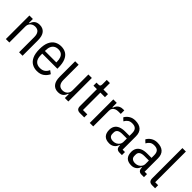

<svg xmlns="http://www.w3.org/2000/svg" viewBox="200 -1852 2976 2976"><g transform="rotate(45 1688.5 -364.0)"><path d="M152 0H76V-516H152V-432H162Q177 -479 208.5 -503.5Q240 -528 294 -528Q363 -528 402.5 -481Q442 -434 442 -336V0H366V-331Q366 -393 340.5 -426Q315 -459 262 -459Q232 -459 207 -446Q182 -433 167 -409.5Q152 -386 152 -352Z M765 12Q705 12 657 -15.5Q609 -43 581.5 -102.5Q554 -162 554 -258Q554 -354 581.5 -413.5Q609 -473 657 -500.5Q705 -528 765 -528Q826 -528 871 -500.5Q916 -473 941 -413.5Q966 -354 966 -258V-239H635V-206Q635 -130 669.5 -92.5Q704 -55 765 -55Q817 -55 850 -78Q883 -101 902 -145L954 -107Q930 -55 883.5 -21.5Q837 12 765 12ZM765 -464Q724 -464 695 -446.5Q666 -429 650.5 -395Q635 -361 635 -310V-297H885V-310Q885 -361 871.5 -395Q858 -429 831.5 -446.5Q805 -464 765 -464Z M1369 0V-84H1359Q1344 -37 1312.5 -12.5Q1281 12 1227 12Q1158 12 1118.5 -35.5Q1079 -83 1079 -180V-516H1155V-185Q1155 -124 1181 -90.5Q1207 -57 1259 -57Q1290 -57 1314.5 -70Q1339 -83 1354 -107Q1369 -131 1369 -164V-516H1445V0Z M1794 0H1701Q1661 0 1642 -19Q1623 -38 1623 -78V-449H1547V-516H1592Q1615 -516 1622.5 -528Q1630 -540 1630 -562V-658H1699V-516H1799V-449H1699V-67H1794Z M1991 0H1915V-516H1991V-420H2001Q2010 -450 2027 -471.5Q2044 -493 2069.5 -504.5Q2095 -516 2128 -516H2156V-439H2106Q2070 -439 2044.5 -428Q2019 -417 2005 -396Q1991 -375 1991 -343Z M2620 0H2566Q2542 0 2525.5 -8.5Q2509 -17 2500.5 -33.5Q2492 -50 2492 -74V-94L2502 -84H2482Q2469 -38 2434 -13Q2399 12 2352 12Q2277 12 2240 -26.5Q2203 -65 2203 -138Q2203 -186 2224 -221Q2245 -256 2288.5 -275Q2332 -294 2399 -294H2492V-351Q2492 -408 2466.5 -435Q2441 -462 2386 -462Q2342 -462 2314 -442.5Q2286 -423 2266 -386L2221 -428Q2241 -469 2285.5 -498Q2330 -527 2389 -527Q2476 -527 2522 -484.5Q2568 -442 2568 -359V-67H2620ZM2492 -236H2397Q2337 -236 2309.5 -216Q2282 -196 2282 -158V-130Q2282 -91 2306.5 -72.5Q2331 -54 2371 -54Q2406 -54 2433.5 -69Q2461 -84 2476.5 -108Q2492 -132 2492 -158Z M3103 0H3049Q3025 0 3008.5 -8.5Q2992 -17 2983.5 -33.5Q2975 -50 2975 -74V-94L2985 -84H2965Q2952 -38 2917 -13Q2882 12 2835 12Q2760 12 2723 -26.5Q2686 -65 2686 -138Q2686 -186 2707 -221Q2728 -256 2771.5 -275Q2815 -294 2882 -294H2975V-351Q2975 -408 2949.5 -435Q2924 -462 2869 -462Q2825 -462 2797 -442.5Q2769 -423 2749 -386L2704 -428Q2724 -469 2768.5 -498Q2813 -527 2872 -527Q2959 -527 3005 -484.5Q3051 -442 3051 -359V-67H3103ZM2975 -236H2880Q2820 -236 2792.5 -216Q2765 -196 2765 -158V-130Q2765 -91 2789.5 -72.5Q2814 -54 2854 -54Q2889 -54 2916.5 -69Q2944 -84 2959.5 -108Q2975 -132 2975 -158Z M3347 0H3284Q3244 0 3225 -19Q3206 -38 3206 -78V-740H3282V-67H3347Z"/></g></svg>

Font: IBM Plex Sans Condensed
Style: Regular
Weight: 400
Width: 3
Designer: Mike Abbink, Paul van der Laan, Pieter van Rosmalen
Foundry: Bold Monday
Version: Version 3.201